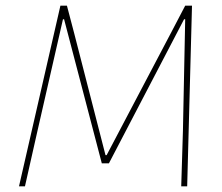

<svg xmlns="http://www.w3.org/2000/svg" viewBox="-20 -657 782 677"><path d="M657 -637 640 0H619L625 -195L633 -589H629L364 -81H339L206 -589H202L112 -195L68 0H47L193 -637H216L242 -538L352 -110H356L587 -549L633 -637Z"/></svg>

Font: Alegreya Sans SC Thin
Style: Italic
Weight: 100
Italic angle: -7°
Designer: Juan Pablo del Peral
Foundry: Huerta Tipografica
Version: Version 2.007